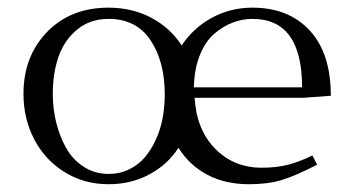

<svg xmlns="http://www.w3.org/2000/svg" viewBox="-20 -472 918 499"><path d="M41 -228Q41 -325.7 102.3 -388.9Q163.6 -452.1 262.2 -452.1Q324.2 -452.1 373.8 -425.5Q423.3 -398.9 452.1 -354Q483.4 -400.4 531.5 -426.3Q579.6 -452.1 636.2 -452.1Q730 -452.1 784.9 -392.8Q839.8 -333.5 839.8 -223.1L767.1 -217.8H485.8Q490.7 -134.8 539.3 -85.4Q587.9 -36.1 660.2 -36.1Q698.2 -36.1 728 -43.7Q757.8 -51.3 792 -67.9L804.2 -43.9Q748 -15.1 712.4 -4.2Q676.8 6.8 627 6.8Q565.4 6.8 518.8 -17.8Q472.2 -42.5 443.8 -87.9Q415.5 -43.9 367.9 -18.6Q320.3 6.8 262.2 6.8Q198.2 6.8 147.2 -25.1Q96.2 -57.1 68.6 -110.6Q41 -164.1 41 -228ZM117.2 -228Q117.2 -189.5 126.2 -153.1Q135.3 -116.7 152.3 -86.7Q169.4 -56.6 198 -38.3Q226.6 -20 262.2 -20Q291.5 -20 315.9 -32Q340.3 -43.9 356.9 -63.7Q373.5 -83.5 385.5 -110.1Q397.5 -136.7 402.8 -166Q408.2 -195.3 408.2 -226.1Q408.2 -312.5 371.1 -367.7Q334 -422.9 262.2 -422.9Q214.4 -422.9 180.9 -395.5Q147.5 -368.2 132.3 -325.2Q117.2 -282.2 117.2 -228ZM483.9 -245.1H765.1Q765.1 -422.9 636.2 -422.9Q609.9 -422.9 584.7 -413.3Q559.6 -403.8 536.6 -384Q513.7 -364.3 499.3 -328.4Q484.9 -292.5 483.9 -245.1Z"/></svg>

Font: Dehuti
Style: Book
Weight: 400
Version: Version 1.2